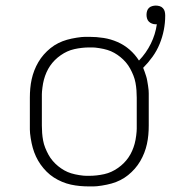

<svg xmlns="http://www.w3.org/2000/svg" viewBox="-20 -660 640 688"><path d="M300 8Q283 8 266.5 6.5Q250 5 234 1.5Q218 -2 202.5 -8.5Q187 -15 173 -24Q159 -33 147 -45Q135 -57 125.5 -70.5Q116 -84 109 -99Q102 -114 97.5 -130Q93 -146 90 -165Q87 -184 87 -196V-310Q87 -327 88.5 -343.5Q90 -360 93.5 -376Q97 -392 103 -407.5Q109 -423 117.5 -437.5Q126 -452 137 -464.5Q148 -477 161 -487.5Q174 -498 189 -505.5Q204 -513 220 -517.5Q236 -522 255 -525Q274 -528 286 -528H300Q326 -528 351.5 -524Q377 -520 401 -509.5Q425 -499 444.5 -482Q464 -465 478 -443Q504 -470 520.5 -503.5Q537 -537 542 -573H537Q531 -573 524.5 -575.5Q518 -578 513.5 -582.5Q509 -587 507 -593.5Q505 -600 505 -607Q505 -614 507 -620.5Q509 -627 513.5 -631.5Q518 -636 525 -638Q532 -640 538 -640Q545 -640 552 -638Q559 -636 564 -630.5Q569 -625 570.5 -618Q572 -611 572 -604Q572 -578 567 -552.5Q562 -527 552 -502.5Q542 -478 526.5 -456.5Q511 -435 493 -417Q496 -410 498.5 -402.5Q501 -395 503.5 -387.5Q506 -380 507.5 -371Q509 -362 510.5 -353Q512 -344 512.5 -337Q513 -330 513 -325V-210Q513 -193 511.5 -176.5Q510 -160 506.5 -144Q503 -128 497 -112.5Q491 -97 482.5 -82.5Q474 -68 463 -55.5Q452 -43 439 -32.5Q426 -22 411 -14.5Q396 -7 380 -2.5Q364 2 345 5Q326 8 315 8ZM289 -30H300Q313 -30 326.5 -31.5Q340 -33 353.5 -36Q367 -39 379 -44.5Q391 -50 402.5 -58Q414 -66 423.5 -75.5Q433 -85 440.5 -96Q448 -107 453.5 -119.5Q459 -132 462.5 -145Q466 -158 468 -174Q470 -190 470 -199V-310Q470 -323 469 -336.5Q468 -350 465.5 -363.5Q463 -377 458 -389.5Q453 -402 446.5 -414Q440 -426 431 -436.5Q422 -447 411.5 -455.5Q401 -464 389.5 -470.5Q378 -477 365 -481Q352 -485 336 -487.5Q320 -490 312 -490H300Q287 -490 273.5 -488.5Q260 -487 246.5 -484Q233 -481 221 -475.5Q209 -470 197.5 -462Q186 -454 176.5 -444.5Q167 -435 159.5 -424Q152 -413 146.5 -400.5Q141 -388 137.5 -375Q134 -362 132 -346Q130 -330 130 -322V-210Q130 -197 131 -183.5Q132 -170 134.5 -156.5Q137 -143 142 -130.5Q147 -118 153.5 -106Q160 -94 169 -83.5Q178 -73 188.5 -64.5Q199 -56 210.5 -49.5Q222 -43 235 -39Q248 -35 264 -32.5Q280 -30 289 -30Z"/></svg>

Font: Iosevka Aile Extralight
Style: Regular
Weight: 200
Designer: Belleve Invis
Foundry: Belleve Invis
Version: Version 31.1.0; ttfautohint (v1.8.4)